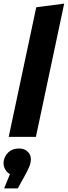

<svg xmlns="http://www.w3.org/2000/svg" viewBox="-43 -755 374 1059"><path d="M5 0 157 -715 311 -735 155 0ZM125 144Q123 155 114 174.5Q105 194 90 221L55 284H-20L12 205Q-3 199 -15 178Q-27 157 -22 130Q-16 102 5.5 83Q27 64 63 64Q95 64 114 86Q133 108 125 144Z"/></svg>

Font: Radio Canada
Style: Italic
Weight: 400
Italic angle: -12°
Designer: Charles Daoud, Etienne Aubert Bonn, Alexandre Saumier Demers, Jacques Le Bailly
Foundry: Radio-Canada
Version: Version 2.104;gftools[0.9.28.dev5+ged2979d]